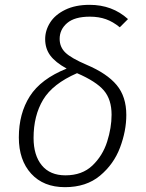

<svg xmlns="http://www.w3.org/2000/svg" viewBox="-20 -764 606 795"><path d="M510 -685 476 -651Q448 -674 418.5 -684.5Q389 -695 352 -695Q289 -695 258 -668.5Q227 -642 227 -603Q227 -569 251 -546Q275 -523 338 -496Q423 -460 463 -412Q503 -364 503 -288Q503 -222 477 -153Q451 -84 394 -36.5Q337 11 249 11Q160 11 109 -45Q58 -101 58 -195Q58 -294 103.5 -365.5Q149 -437 256 -480Q209 -506 188 -534.5Q167 -563 167 -602Q167 -638 187.5 -670.5Q208 -703 250 -723.5Q292 -744 351 -744Q445 -744 510 -685ZM119 -193Q119 -121 153 -79.5Q187 -38 251 -38Q320 -38 362.5 -78.5Q405 -119 423.5 -177Q442 -235 442 -289Q442 -352 410 -389.5Q378 -427 299 -461Q198 -417 158.5 -351Q119 -285 119 -193Z"/></svg>

Font: FiraGO Light
Style: Italic
Weight: 300
Italic angle: -8°
Designer: bBox Type GmbH
Foundry: bBox Type GmbH
Version: Version 1.001